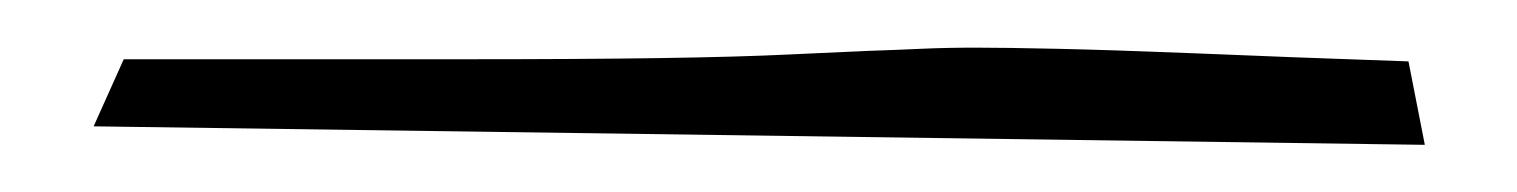

<svg xmlns="http://www.w3.org/2000/svg" viewBox="-20 -65 640 81"><path d="M32.2 -40H173.8Q225.6 -40 258.8 -40.5Q292 -41 312.5 -42Q333 -43 345.2 -43.5Q357.4 -43.9 368.2 -44.4Q378.9 -44.9 391.6 -44.9Q404.3 -44.9 426.8 -44.4Q449.2 -43.9 484.4 -42.5Q519.5 -41 574.2 -39.1L581.1 -3.9L19.5 -11.7Z"/></svg>

Font: The Girl Next Door
Style: Regular
Weight: 400
Designer: Kimberly Geswein
Foundry: Kimberly Geswein
Version: Version 1.002 2010